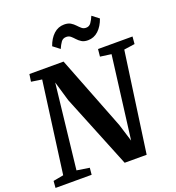

<svg xmlns="http://www.w3.org/2000/svg" viewBox="-167 -1097 1128 1230"><g transform="rotate(-20 397.5 -482.5)"><path d="M-0.3 0 3.4 -46.4 73.6 -59.5 157 -682.3 84.6 -693 92 -743H324.9L521.6 -238.5L558.5 -119.4L630.1 -682.6L554.9 -693L559.9 -743H795L790.6 -693L716.7 -682.3L621 0H471.1L268.5 -500.5L228.8 -635.3L164.2 -59.8L250.3 -46.4L245.9 0ZM519.6 -817.7Q493.1 -817.7 476.7 -828Q460.3 -838.3 448.4 -851.6Q436.4 -865 424.4 -875.3Q412.3 -885.6 394.6 -885.6Q371.4 -885.6 358.9 -867.9Q346.4 -850.1 335.6 -825.1L289.8 -860.3Q306.4 -908.4 337.1 -936.8Q367.9 -965.1 408.9 -965.1Q435.7 -965.1 452.4 -955Q469.2 -944.8 481.4 -931.5Q493.6 -918.2 505.6 -907.9Q517.6 -897.5 534.3 -897.2Q556.8 -896.8 569.4 -914.9Q582.1 -933 592.6 -958.1L638.4 -922.9Q621.8 -874.7 591.2 -846.2Q560.6 -817.7 519.6 -817.7Z"/></g></svg>

Font: Merriweather Light
Style: Italic
Weight: 300
Italic angle: -7.8°
Designer: Eben Sorkin
Foundry: Eben Sorkin
Version: Version 2.101